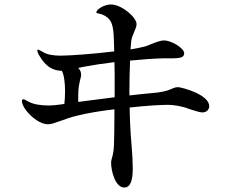

<svg xmlns="http://www.w3.org/2000/svg" viewBox="-20 -797 1040 859"><path d="M777 -407C746 -407 750 -387 655 -380C639 -379 604 -375 559 -370V-387C559 -436 560 -485 562 -526C614 -531 666 -535 710 -536H748C790 -536 804 -541 804 -559C804 -581 748 -616 714 -616C692 -616 666 -603 632 -590C618 -586 594 -581 564 -576L567 -612C570 -641 591 -668 591 -689C591 -720 524 -777 476 -777C445 -777 411 -754 411 -742C411 -736 422 -738 437 -732C477 -717 483 -688 487 -658C489 -641 490 -608 491 -567C400 -556 293 -548 250 -548C223 -548 190 -552 171 -565C160 -571 153 -575 150 -575C148 -575 147 -574 147 -572C147 -566 150 -557 156 -548C184 -500 215 -481 257 -480C268 -457 271 -421 271 -389C271 -369 270 -349 268 -332C264 -331 259 -331 255 -330C239 -328 217 -325 197 -325C164 -325 131 -330 110 -341C96 -348 89 -353 84 -353C82 -353 78 -351 78 -345C78 -311 144 -241 195 -241C222 -241 267 -266 327 -280C371 -291 431 -301 492 -308C492 -237 491 -177 490 -153C489 -101 477 -87 477 -69C477 -34 495 42 536 42C565 42 574 7 574 -44C574 -68 572 -110 568 -156C564 -199 561 -256 560 -316C632 -324 698 -328 732 -328C752 -328 793 -323 825 -310C828 -309 830 -308 834 -307C850 -302 874 -294 885 -294C905 -294 916 -307 916 -322C916 -375 791 -407 777 -407ZM330 -341V-372C330 -387 331 -405 335 -423C338 -442 343 -452 343 -462C343 -474 339 -484 330 -493C341 -495 352 -498 365 -500C396 -506 442 -513 492 -519C493 -488 493 -456 493 -423V-362Z"/></svg>

Font: Shippori Mincho OTF SemiBold
Style: Regular
Weight: 600
Designer: FONTDASU
Foundry: FONTDASU / Google Inc. / but / Adobe
Version: Version 3.300;hotconv 1.0.109;makeotfexe 2.5.65596